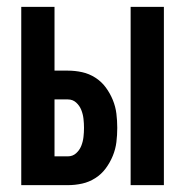

<svg xmlns="http://www.w3.org/2000/svg" viewBox="-20 -540 540 560"><path d="M361 0V-520H458V0ZM42 0V-520H139V-334H178Q199 -334 219.5 -329.5Q240 -325 258 -313.5Q276 -302 288.5 -285Q301 -268 309 -248.5Q317 -229 319.5 -208.5Q322 -188 322 -167Q322 -146 319.5 -125.5Q317 -105 309 -85.5Q301 -66 288.5 -49Q276 -32 258 -20.5Q240 -9 219.5 -4.5Q199 0 178 0ZM178 -84Q192 -84 202 -93Q212 -102 217 -114.5Q222 -127 223.5 -140.5Q225 -154 225 -167Q225 -180 223.5 -193.5Q222 -207 217 -219.5Q212 -232 202 -241Q192 -250 178 -250H139V-84Z"/></svg>

Font: Iosevka Fixed
Style: Bold
Weight: 700
Monospace: yes
Designer: Belleve Invis
Foundry: Belleve Invis
Version: Version 32.3.0